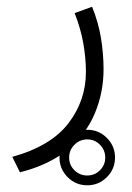

<svg xmlns="http://www.w3.org/2000/svg" viewBox="-20 -244 387 564"><path d="M154.8 218.8Q154.8 185.1 178.7 161.1Q202.6 137.2 236.3 137.2Q270 137.2 293.9 161.1Q317.9 185.1 317.9 218.8Q317.9 252.4 293.9 276.4Q270 300.3 236.3 300.3Q202.6 300.3 178.7 276.4Q154.8 252.4 154.8 218.8ZM183.1 218.8Q183.1 240.7 198.7 256.1Q214.4 271.5 236.3 271.5Q258.3 271.5 273.7 256.1Q289.1 240.7 289.1 218.8Q289.1 196.8 273.7 181.2Q258.3 165.5 236.3 165.5Q214.4 165.5 198.7 181.2Q183.1 196.8 183.1 218.8ZM250.5 -224.1Q269 -178.7 276.6 -132.3Q284.2 -85.9 284.2 -40.5Q284.2 26.9 259 87.9Q233.9 148.9 179.7 194.6Q125.5 240.2 38.6 262.2L16.1 216.8Q129.9 185.1 181.2 117.9Q232.4 50.8 232.4 -32.7Q232.4 -73.2 224.6 -117.2Q216.8 -161.1 199.2 -205.6Z"/></svg>

Font: Vazir Thin FD-WOL-UI
Style: Thin-FD-WOL-UI
Weight: 100
Designer: Saber Rastikerdar
Foundry: Saber Rastikerdar
Version: Version 30.1.0